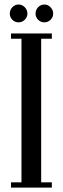

<svg xmlns="http://www.w3.org/2000/svg" viewBox="-20 -852 285 872"><path d="M30 0V-24H77.5V-676H30V-700H215.5V-676H167V-24H215.5V0ZM181.5 -750.5Q165 -750.5 153.2 -762.2Q141.5 -774 141.5 -790Q141.5 -807 153.2 -819.2Q165 -831.5 181.5 -831.5Q197.5 -831.5 209.5 -819.2Q221.5 -807 221.5 -790Q221.5 -774 209.5 -762.2Q197.5 -750.5 181.5 -750.5ZM64 -750.5Q48 -750.5 36.2 -762.2Q24.5 -774 24.5 -790Q24.5 -807 36.2 -819.2Q48 -831.5 64 -831.5Q80.5 -831.5 92.5 -819.2Q104.5 -807 104.5 -790Q104.5 -774 92.5 -762.2Q80.5 -750.5 64 -750.5Z"/></svg>

Font: Imbue 50pt Medium
Style: Regular
Weight: 500
Designer: Tyler Finck
Foundry: Etcetera Type Company
Version: Version 1.102; ttfautohint (v1.8.3)